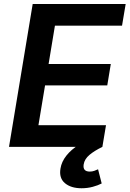

<svg xmlns="http://www.w3.org/2000/svg" viewBox="-20 -748 660 978"><path d="M25.9 0 146.5 -727.5H620.1L601.6 -617.2H259.8L227.5 -421.9H544.4L526.4 -313H209.5L175.8 -110.4H520L501.5 0ZM395.5 210.9Q341.3 210.9 310.5 184.8Q279.8 158.7 288.1 110.4Q293.5 75.7 318.4 44.4Q343.3 13.2 380.9 -9.8L502 0Q461.4 19.5 436 40.8Q410.6 62 406.2 89.4Q400.4 126 437.5 126Q449.2 126 460 122.3Q470.7 118.7 479.5 114.3L498 186.5Q479.5 196.3 452.4 203.6Q425.3 210.9 395.5 210.9Z"/></svg>

Font: Inter Semi Bold
Style: Italic
Weight: 600
Italic angle: -9.39999°
Designer: Rasmus Andersson
Foundry: rsms
Version: Version 4.000;git-3c8e0fc